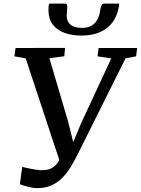

<svg xmlns="http://www.w3.org/2000/svg" viewBox="-20 -1002 760 1036"><path d="M180 13Q158.5 13 130.8 5.8Q103 -1.5 87 -8L100 -101.5Q116 -97.5 133.5 -93.8Q151 -90 167.5 -87.5Q184 -85 197 -83.5Q213 -83.5 229.8 -85.5Q246.5 -87.5 263.2 -97.5Q280 -107.5 295.8 -131Q311.5 -154.5 326 -197L309 -111.5L118.5 -687L58 -698L64 -743L331 -743.5L327 -698.5L246.5 -688L348 -344.5L387.5 -185L355 -187L417 -335.5L580.5 -687L506.5 -698L512 -743H720L714.5 -698L657.5 -687.5L403.5 -178Q383.5 -137.5 362.5 -102.8Q341.5 -68 315.8 -42Q290 -16 257 -1.5Q224 13 180 13ZM331.5 -982.5Q339 -982.5 341 -976.2Q343 -970 343 -961Q342.5 -951.5 341.2 -938.8Q340 -926 340 -916Q340 -885 361.5 -868.2Q383 -851.5 421.5 -851.5Q455 -851.5 475.8 -864.5Q496.5 -877.5 507 -899.5Q517.5 -921.5 521 -948Q523 -961.5 527 -972Q531 -982.5 541 -982.5H623Q623 -979 622.8 -974.5Q622.5 -970 621 -963.5Q611.5 -912 584.2 -877.8Q557 -843.5 515 -826.8Q473 -810 419 -810Q368 -810 327.8 -824.8Q287.5 -839.5 264.5 -870Q241.5 -900.5 241.5 -947Q241.5 -955.5 242 -964.5Q242.5 -973.5 245.5 -982.5Z"/></svg>

Font: Merriweather 20pt Medium
Style: Italic
Weight: 500
Italic angle: -7.8°
Version: Version 2.101